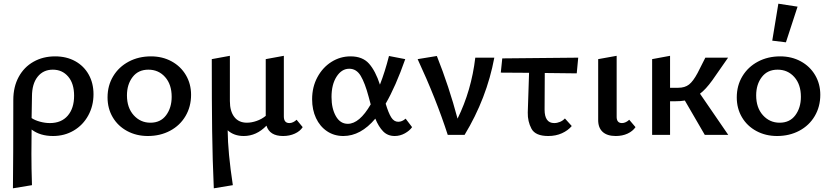

<svg xmlns="http://www.w3.org/2000/svg" viewBox="-20 -730 4498 1039"><path d="M486 -220Q486 -157 457.5 -105Q429 -53 379 -23.5Q329 6 267 6Q197 6 151 -29Q150 21 150 103Q150 182 153 272L50 289Q52 124 52 -189Q52 -260 81 -313.5Q110 -367 161.5 -396Q213 -425 278 -425Q340 -425 387 -399Q434 -373 460 -326.5Q486 -280 486 -220ZM381 -212Q381 -278 349 -315.5Q317 -353 266 -353Q214 -353 183.5 -314.5Q153 -276 153 -208L151 -91Q169 -79 196.5 -71.5Q224 -64 250 -64Q312 -64 346.5 -104Q381 -144 381 -212Z M562 -203Q562 -267 592.5 -317.5Q623 -368 676.5 -396.5Q730 -425 797 -425Q859 -425 908.5 -398Q958 -371 986 -323.5Q1014 -276 1014 -217Q1014 -153 984 -102Q954 -51 900.5 -22.5Q847 6 780 6Q718 6 668 -21Q618 -48 590 -95.5Q562 -143 562 -203ZM909 -206Q909 -273 873.5 -313Q838 -353 783 -353Q728 -353 697.5 -313Q667 -273 667 -214Q667 -147 703.5 -106.5Q740 -66 794 -66Q849 -66 879 -106.5Q909 -147 909 -206Z M1618 -42Q1604 -20 1575.5 -7Q1547 6 1512 6Q1439 6 1422 -50Q1368 6 1299 6Q1246 6 1212 -25Q1213 95 1240 272L1137 289Q1130 134 1128 -21.5Q1126 -177 1126 -410L1224 -428V-183Q1224 -128 1248 -97Q1272 -66 1316 -66Q1341 -66 1368.5 -75.5Q1396 -85 1418 -103V-410L1516 -428V-100Q1516 -64 1546 -64Q1556 -64 1566.5 -69Q1577 -74 1585 -82Z M2210 -42Q2197 -23 2171 -8.5Q2145 6 2116 6Q2078 6 2053.5 -19Q2029 -44 2011 -88Q1932 6 1838 6Q1788 6 1749.5 -20Q1711 -46 1690 -91Q1669 -136 1669 -193Q1669 -259 1697.5 -312Q1726 -365 1773.5 -395Q1821 -425 1877 -425Q1942 -425 1977 -385.5Q2012 -346 2036 -272Q2063 -341 2085 -427L2173 -410Q2121 -262 2067 -169Q2082 -119 2097 -95Q2112 -71 2135 -71Q2156 -71 2175 -88ZM1986 -165 1975 -206Q1955 -281 1932 -319.5Q1909 -358 1870 -358Q1829 -358 1801.5 -315.5Q1774 -273 1774 -205Q1774 -143 1797.5 -101.5Q1821 -60 1862 -60Q1925 -60 1986 -165Z M2655 -418Q2614 -198 2494 0H2403Q2340 -195 2240 -410L2344 -427Q2410 -261 2456 -88Q2531 -240 2552 -418Z M2928 -335 2927 -137Q2927 -64 2979 -64Q2995 -64 3010.5 -70.5Q3026 -77 3037 -89L3074 -48Q3054 -24 3021 -9Q2988 6 2947 6Q2877 6 2856 -33.5Q2835 -73 2836 -121L2843 -336L2690 -337L2698 -414L3109 -418L3101 -333Z M3217 -84V-410L3317 -428V-100Q3316 -64 3346 -64Q3356 -64 3366.5 -69Q3377 -74 3385 -82L3419 -42Q3404 -20 3376 -7Q3348 6 3312 6Q3265 6 3240.5 -17Q3216 -40 3217 -84Z M3794 0 3686 -186Q3665 -182 3632 -182H3606V0H3509V-410L3606 -428V-255H3650Q3686 -255 3708.5 -272.5Q3731 -290 3755 -335L3797 -418H3920L3835 -296Q3799 -246 3768 -223L3921 0Z M3967 -203Q3967 -267 3997.5 -317.5Q4028 -368 4081.5 -396.5Q4135 -425 4202 -425Q4264 -425 4313.5 -398Q4363 -371 4391 -323.5Q4419 -276 4419 -217Q4419 -153 4389 -102Q4359 -51 4305.5 -22.5Q4252 6 4185 6Q4123 6 4073 -21Q4023 -48 3995 -95.5Q3967 -143 3967 -203ZM4314 -206Q4314 -273 4278.5 -313Q4243 -353 4188 -353Q4133 -353 4102.5 -313Q4072 -273 4072 -214Q4072 -147 4108.5 -106.5Q4145 -66 4199 -66Q4254 -66 4284 -106.5Q4314 -147 4314 -206ZM4159 -510 4192 -710 4296 -694 4233 -501Z"/></svg>

Font: Ysabeau Semibold
Style: Regular
Weight: 600
Designer: Christian Thalmann (Catharsis Fonts)
Version: Version 0.003